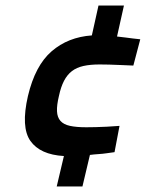

<svg xmlns="http://www.w3.org/2000/svg" viewBox="-20 -596 527 694"><path d="M211 -32Q125 -37 90 -86.5Q55 -136 81 -249Q107 -359 166.5 -410.5Q226 -462 312 -468L336 -576H428L403 -464Q418 -462 433 -460.5Q448 -459 460 -457Q474 -455 487 -454L462 -359Q438 -360 415 -361Q395 -362 374.5 -362.5Q354 -363 340 -363Q306 -363 281.5 -357.5Q257 -352 240 -339Q223 -326 211.5 -304Q200 -282 193 -249Q185 -216 186 -194Q187 -172 198.5 -159Q210 -146 233 -141Q256 -136 292 -136Q306 -136 326.5 -136.5Q347 -137 366 -138Q388 -139 412 -141L394 -46Q380 -44 365 -42Q352 -40 336 -39Q320 -38 305 -36L278 78H185Z"/></svg>

Font: Panefresco 750wt
Style: Italic
Weight: 750
Foundry: Campivisivi & Chank Co
Version: Version 1.000